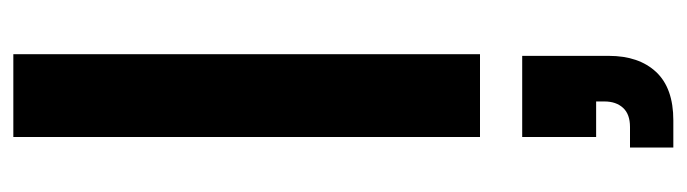

<svg xmlns="http://www.w3.org/2000/svg" viewBox="-391 -349 1030 288"><g transform="rotate(-90 124.0 -205.0)"><path d="M62.5 0V-700H186.7V0ZM46.7 290V225H77.5Q96.7 225 106.2 214.6Q115.8 204.2 115.8 186.7V174.2H62.5V63.3H184.2V193.3Q184.2 238.3 160 264.2Q135.8 290 87.5 290Z"/></g></svg>

Font: Funnel Display SemiBold
Style: Regular
Weight: 600
Designer: NORD ID, Kristian Moeller
Foundry: Dicotype
Version: Version 1.000